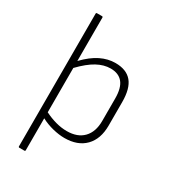

<svg xmlns="http://www.w3.org/2000/svg" viewBox="-209 -786 951 1073"><g transform="rotate(30 267.0 -249.0)"><path d="M93 185Q87 185 87 179V-677Q87 -683 93 -683H125Q131 -683 131 -677V-397Q180 -448 227 -471Q274 -494 322 -494Q393 -494 428 -452.5Q463 -411 463 -323V-172Q463 -85 415.5 -36.5Q368 12 283 12Q248 12 207.5 2Q167 -8 131 -27V179Q131 185 125 185ZM275 -28Q344 -28 381.5 -67Q419 -106 419 -176V-321Q419 -389 392.5 -421.5Q366 -454 314 -454Q271 -454 227 -430Q183 -406 131 -352V-66Q167 -48 203.5 -38Q240 -28 275 -28Z"/></g></svg>

Font: Sofia Sans ExtraLight
Style: Regular
Weight: 250
Version: Version 4.100-B